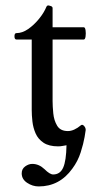

<svg xmlns="http://www.w3.org/2000/svg" viewBox="-20 -513 341 690"><path d="M119 157Q97 157 77.5 144Q58 131 58 110Q58 94 70.5 85Q83 76 96 76Q120 76 140 95Q159 114 171 114Q196 114 207 89.5Q218 65 219 9Q212 10 204.5 11.5Q197 13 189 13Q156 13 136.5 0Q117 -13 108 -33.5Q99 -54 96.5 -76.5Q94 -99 94 -118V-371H39Q32 -371 32 -382.5Q32 -394 39 -394Q60 -394 81 -408.5Q102 -423 120 -445Q138 -467 147 -489Q150 -496 160 -492Q169 -490 169 -484V-415H281Q286 -415 287.5 -404Q289 -393 287.5 -382Q286 -371 281 -371H169V-150Q169 -131 171.5 -105.5Q174 -80 185.5 -61Q197 -42 224 -42Q246 -42 271 -63Q276 -67 282 -60.5Q288 -54 288 -46Q288 -44 284 -20.5Q280 3 270 34.5Q260 66 240 93Q194 157 119 157Z"/></svg>

Font: Junicode
Style: Regular
Weight: 400
Designer: Peter S. Baker
Version: Version 2.100; ttfautohint (v1.8.4)